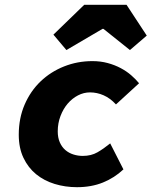

<svg xmlns="http://www.w3.org/2000/svg" viewBox="-20 -766 640 798"><path d="M300 12Q251 12 207 -1.5Q163 -15 130 -42Q97 -69 77.5 -110Q58 -151 58 -206Q58 -275 82.5 -331.5Q107 -388 149 -428Q191 -468 246.5 -490Q302 -512 364 -512Q398 -512 427.5 -504Q457 -496 481.5 -483Q506 -470 525 -453.5Q544 -437 558 -420L462 -332Q438 -358 410.5 -370Q383 -382 354 -382Q328 -382 304 -369.5Q280 -357 261.5 -335.5Q243 -314 231.5 -284Q220 -254 220 -220Q220 -194 228.5 -174.5Q237 -155 251.5 -142.5Q266 -130 285 -124Q304 -118 324 -118Q359 -118 385 -133Q411 -148 438 -170L493 -62Q456 -27 408 -7.5Q360 12 300 12ZM256 -558 202 -622 330 -746H506L590 -618L520 -558L410 -646H406Z"/></svg>

Font: Source Code Pro Black
Style: Italic
Weight: 900
Italic angle: -11°
Monospace: yes
Designer: Paul D. Hunt, Teo Tuominen
Foundry: Adobe Systems Incorporated
Version: Version 1.050;PS 1.000;hotconv 16.6.51;makeotf.lib2.5.65220